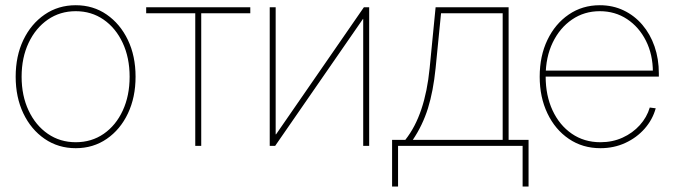

<svg xmlns="http://www.w3.org/2000/svg" viewBox="-20 -550 2541 724"><path d="M265.6 8.8Q199.7 8.8 148.4 -26.4Q97.2 -61.5 68.1 -122.3Q39.1 -183.1 39.1 -260.7Q39.1 -338.9 68.1 -399.4Q97.2 -460 148.4 -495.1Q199.7 -530.3 265.6 -530.3Q331.5 -530.3 382.3 -495.1Q433.1 -460 462.2 -399.4Q491.2 -338.9 491.2 -260.7Q491.2 -183.1 462.4 -122.3Q433.6 -61.5 382.6 -26.4Q331.5 8.8 265.6 8.8ZM265.6 -13.7Q325.2 -13.7 371.1 -45.4Q417 -77.1 442.9 -133.1Q468.8 -189 468.8 -260.7Q468.8 -332.5 442.6 -388.4Q416.5 -444.3 370.6 -476.1Q324.7 -507.8 265.6 -507.8Q206.5 -507.8 160.4 -476.1Q114.3 -444.3 87.9 -388.4Q61.5 -332.5 61.5 -260.7Q61.5 -189 87.9 -133.1Q114.3 -77.1 160.4 -45.4Q206.5 -13.7 265.6 -13.7Z M716.3 0V-500H531.2V-522.5H923.8V-500H738.8V0Z M1372.1 0H1349.6V-478.5H1348.6L1017.6 0H997.1V-522.5H1019.5V-43.5H1021L1352.1 -522.5H1372.1Z M1458.5 153.3V-22.5H1508.3Q1527.8 -47.4 1542.7 -75.9Q1557.6 -104.5 1568.8 -137.9Q1580.1 -171.4 1587.9 -210Q1595.7 -248.5 1600.1 -293L1622.6 -522.5H1897.9V-22.5H1973.1V153.3H1950.7V0H1481V153.3ZM1536.6 -22.5H1875.5V-500H1643.1L1622.6 -293Q1613.8 -206.1 1593.8 -141.8Q1573.7 -77.6 1536.6 -22.5Z M2244.1 8.8Q2176.8 8.8 2125 -26.4Q2073.2 -61.5 2044.2 -122.6Q2015.1 -183.6 2015.1 -260.7Q2015.1 -338.9 2044.2 -399.4Q2073.2 -460 2124.5 -495.1Q2175.8 -530.3 2241.7 -530.3Q2291 -530.3 2331.8 -510.7Q2372.6 -491.2 2402.3 -456.3Q2432.1 -421.4 2448.2 -374.8Q2464.4 -328.1 2464.4 -272.9V-261.2H2026.9V-283.7H2450.2L2441.9 -278.3Q2441.9 -344.2 2415.8 -396.2Q2389.6 -448.2 2344.5 -478Q2299.3 -507.8 2241.7 -507.8Q2183.1 -507.8 2137 -476.3Q2090.8 -444.8 2064.2 -389.6Q2037.6 -334.5 2037.6 -262.7V-261.7Q2037.6 -189.9 2063.5 -134Q2089.4 -78.1 2136 -45.9Q2182.6 -13.7 2244.1 -13.7Q2289.6 -13.7 2327.6 -31Q2365.7 -48.3 2392.6 -78.1Q2419.4 -107.9 2430.2 -144.5L2452.6 -141.6Q2440.9 -99.1 2410.9 -64.9Q2380.9 -30.8 2337.9 -11Q2294.9 8.8 2244.1 8.8Z"/></svg>

Font: Inter 28pt Thin
Style: Regular
Weight: 250
Designer: Rasmus Andersson
Foundry: rsms
Version: Version 4.001;git-66647c0bb